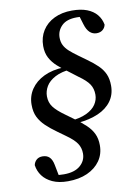

<svg xmlns="http://www.w3.org/2000/svg" viewBox="-89 -742 656 915"><g transform="rotate(-10 239.0 -284.0)"><path d="M165 115Q121 115 90.5 101Q60 87 43 64Q26 41 22 12Q25 -3 36 -13Q47 -23 65 -23Q86 -23 98.5 -11Q111 1 116 27L130 99L80 68Q96 72 111.5 75.5Q127 79 152 79Q203 79 230.5 55.5Q258 32 258 -3Q258 -31 243.5 -52.5Q229 -74 192 -100L156 -126Q125 -148 103 -169Q81 -190 69 -214.5Q57 -239 57 -274Q57 -316 79.5 -349Q102 -382 142.5 -401.5Q183 -421 239 -423L249 -439L276 -409Q225 -405 194 -388.5Q163 -372 149.5 -349Q136 -326 136 -301Q136 -271 152.5 -249Q169 -227 207 -200L244 -173Q276 -150 298.5 -129Q321 -108 332.5 -84Q344 -60 344 -28Q344 15 321.5 47Q299 79 259 97Q219 115 165 115ZM324 -683Q367 -683 396.5 -671.5Q426 -660 443.5 -639Q461 -618 466 -590Q463 -575 451.5 -565.5Q440 -556 422 -556Q403 -556 389 -569Q375 -582 367 -609L350 -665L403 -640Q392 -643 377 -645Q362 -647 341 -647Q292 -647 268 -623Q244 -599 244 -566Q244 -545 252 -529Q260 -513 276 -498.5Q292 -484 317 -466L353 -440Q384 -418 404.5 -398Q425 -378 435.5 -354.5Q446 -331 446 -298Q446 -255 423 -223.5Q400 -192 358.5 -174Q317 -156 261 -151L252 -136L223 -166Q273 -170 304.5 -185Q336 -200 350.5 -222Q365 -244 365 -269Q365 -298 351 -319.5Q337 -341 300 -367L258 -399Q231 -418 208.5 -438Q186 -458 173 -482.5Q160 -507 160 -540Q160 -582 180.5 -614.5Q201 -647 238 -665Q275 -683 324 -683Z"/></g></svg>

Font: Source Serif 4 Medium
Style: Italic
Weight: 500
Italic angle: -12°
Designer: Frank Grießhammer
Foundry: Adobe Systems Incorporated
Version: Version 4.004;hotconv 1.0.116;makeotfexe 2.5.65601